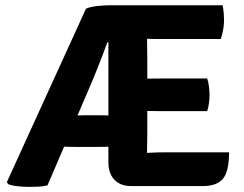

<svg xmlns="http://www.w3.org/2000/svg" viewBox="-20 -703 925 728"><path d="M306 -670Q322.5 -677.5 349.5 -680.2Q376.5 -683 398 -683H491L392.5 -542.5H387Q371.5 -499.5 351.8 -449.8Q332 -400 313.5 -357.5L160 0Q143 4 125 4.8Q107 5.5 89 5.5Q69.5 5.5 47.5 3.2Q25.5 1 11.5 -4.5L6 -12.5ZM265.5 -146Q258 -146 247.5 -146.2Q237 -146.5 226.8 -146.8Q216.5 -147 209 -147H147.5L199.5 -265H257.5Q268.5 -265 282.5 -265.5Q296.5 -266 308 -266H353Q360.5 -266 370 -265.8Q379.5 -265.5 389 -265.2Q398.5 -265 405.5 -265H462V-147H406.5Q399.5 -147 390 -146.8Q380.5 -146.5 371 -146.2Q361.5 -146 353.5 -146ZM391 -676 398 -683H537.5V-557.5Q537.5 -536.5 538 -520.5Q538.5 -504.5 538.5 -484V-195Q538.5 -176.5 538 -160Q537.5 -143.5 537.5 -124V2.5H477.5Q436.5 2.5 413.8 -21.5Q391 -45.5 391 -87ZM765.5 -405.5Q770.5 -391.5 772.5 -373.8Q774.5 -356 774.5 -343.5Q774.5 -330.5 772.5 -313.2Q770.5 -296 765.5 -281.5H605.5Q593.5 -281.5 571.8 -281.8Q550 -282 527.2 -282.5Q504.5 -283 488.5 -283V-404Q504.5 -404.5 527.2 -404.8Q550 -405 571.8 -405.2Q593.5 -405.5 605.5 -405.5ZM824 -683Q827.5 -666 828.5 -651Q829.5 -636 829.5 -623Q829.5 -610 826.2 -591.2Q823 -572.5 817 -555H605.5Q593.5 -555 571.8 -555.2Q550 -555.5 527.2 -556Q504.5 -556.5 488.5 -557V-683ZM848.5 -125.5Q848.5 -53 825.2 -25.2Q802 2.5 748.5 2.5H488.5V-120.5Q520 -122 547.2 -123.8Q574.5 -125.5 610.5 -125.5Z"/></svg>

Font: Signika Negative
Style: Bold
Weight: 700
Designer: Anna Giedry
Foundry: Anna Giedry
Version: Version 2.001